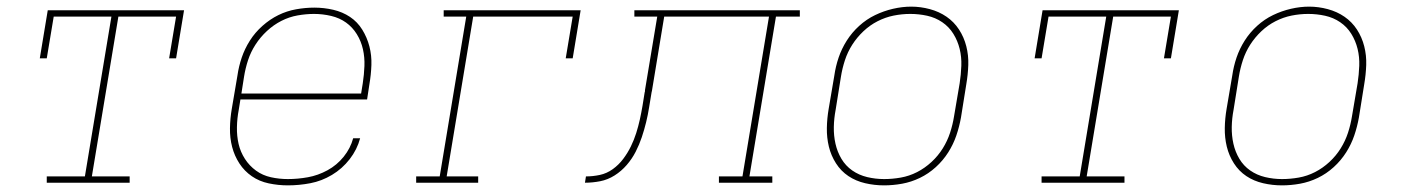

<svg xmlns="http://www.w3.org/2000/svg" viewBox="-20 -551 4240 579"><path d="M121 0V-19H236L316 -501H142L121 -375H100L124 -520H535L511 -375H490L511 -501H337L257 -19H371V0Z M848 8Q819 8 790.5 2Q762 -4 739.5 -19.5Q717 -35 702 -58Q687 -81 680 -108Q673 -135 673.5 -164.5Q674 -194 679 -223L696 -323Q700 -351 709 -377.5Q718 -404 733.5 -428.5Q749 -453 771.5 -473Q794 -493 819.5 -505.5Q845 -518 873 -523Q901 -528 928 -528Q957 -528 985 -521.5Q1013 -515 1035.5 -500Q1058 -485 1072.5 -461.5Q1087 -438 1094 -411Q1101 -384 1100 -355Q1099 -326 1094 -297L1087 -251H705L700 -220Q695 -194 694.5 -167.5Q694 -141 699.5 -117Q705 -93 718.5 -72Q732 -51 752 -36.5Q772 -22 797 -16.5Q822 -11 848 -11Q878 -11 908.5 -16.5Q939 -22 967.5 -37.5Q996 -53 1016.5 -78.5Q1037 -104 1045 -134H1066Q1057 -100 1034.5 -71Q1012 -42 981 -23.5Q950 -5 916 1.5Q882 8 848 8ZM708 -269H1069L1074 -300Q1078 -326 1079 -352Q1080 -378 1074.5 -402.5Q1069 -427 1056 -448Q1043 -469 1023.5 -483Q1004 -497 978.5 -503Q953 -509 927 -509Q903 -509 877.5 -504.5Q852 -500 828.5 -488Q805 -476 785 -457.5Q765 -439 750.5 -416.5Q736 -394 728 -369.5Q720 -345 716 -320Z M1235 0V-19H1306L1386 -501H1318V-520H1731L1707 -375H1686L1707 -501H1407L1327 -19H1422V0Z M1744 0 1747 -19Q1768 -19 1789 -23.5Q1810 -28 1828 -41Q1846 -54 1859.5 -72Q1873 -90 1882.5 -109.5Q1892 -129 1898.5 -149.5Q1905 -170 1909.5 -190.5Q1914 -211 1917.5 -231.5Q1921 -252 1924 -272Q1925 -274 1925 -275.5Q1925 -277 1925 -279L1962 -501H1893V-520H2392V-501H2320L2240 -19H2309V0H2148V-19H2219L2299 -501H1983L1946 -277Q1946 -276 1945.5 -275Q1945 -274 1945 -273Q1941 -250 1937.5 -227.5Q1934 -205 1928.5 -182.5Q1923 -160 1915.5 -137.5Q1908 -115 1897 -93.5Q1886 -72 1870 -53.5Q1854 -35 1833.5 -22Q1813 -9 1790 -4.5Q1767 0 1744 0Z M2646 8Q2617 8 2589 1.5Q2561 -5 2538.5 -20Q2516 -35 2501 -58.5Q2486 -82 2479.5 -109Q2473 -136 2473.5 -165Q2474 -194 2479 -223L2496 -323Q2500 -351 2509 -377.5Q2518 -404 2533.5 -428.5Q2549 -453 2571 -473Q2593 -493 2619 -505.5Q2645 -518 2673 -524.5Q2701 -531 2728 -531Q2756 -531 2784 -523.5Q2812 -516 2834.5 -500.5Q2857 -485 2872 -462Q2887 -439 2894 -411.5Q2901 -384 2900 -355Q2899 -326 2894 -297L2878 -197Q2873 -169 2864 -142.5Q2855 -116 2839.5 -91.5Q2824 -67 2802 -47Q2780 -27 2754 -14.5Q2728 -2 2700.5 3Q2673 8 2646 8ZM2646 -11Q2671 -11 2696.5 -15.5Q2722 -20 2745.5 -32Q2769 -44 2789 -62.5Q2809 -81 2823 -103.5Q2837 -126 2845 -150.5Q2853 -175 2857 -200L2874 -300Q2878 -326 2879 -352.5Q2880 -379 2874 -403.5Q2868 -428 2855 -449Q2842 -470 2821.5 -484Q2801 -498 2776 -503.5Q2751 -509 2725 -509Q2700 -509 2675 -504Q2650 -499 2626.5 -487Q2603 -475 2583.5 -456.5Q2564 -438 2550 -416Q2536 -394 2528 -369.5Q2520 -345 2516 -320L2500 -220Q2495 -194 2494.5 -168Q2494 -142 2499.5 -117.5Q2505 -93 2517.5 -72Q2530 -51 2550 -37Q2570 -23 2595 -17Q2620 -11 2646 -11Z M3121 0V-19H3236L3316 -501H3142L3121 -375H3100L3124 -520H3535L3511 -375H3490L3511 -501H3337L3257 -19H3371V0Z M3846 8Q3817 8 3789 1.5Q3761 -5 3738.5 -20Q3716 -35 3701 -58.5Q3686 -82 3679.5 -109Q3673 -136 3673.5 -165Q3674 -194 3679 -223L3696 -323Q3700 -351 3709 -377.5Q3718 -404 3733.5 -428.5Q3749 -453 3771 -473Q3793 -493 3819 -505.5Q3845 -518 3873 -524.5Q3901 -531 3928 -531Q3956 -531 3984 -523.5Q4012 -516 4034.5 -500.5Q4057 -485 4072 -462Q4087 -439 4094 -411.5Q4101 -384 4100 -355Q4099 -326 4094 -297L4078 -197Q4073 -169 4064 -142.5Q4055 -116 4039.5 -91.5Q4024 -67 4002 -47Q3980 -27 3954 -14.5Q3928 -2 3900.5 3Q3873 8 3846 8ZM3846 -11Q3871 -11 3896.5 -15.5Q3922 -20 3945.5 -32Q3969 -44 3989 -62.5Q4009 -81 4023 -103.5Q4037 -126 4045 -150.5Q4053 -175 4057 -200L4074 -300Q4078 -326 4079 -352.5Q4080 -379 4074 -403.5Q4068 -428 4055 -449Q4042 -470 4021.5 -484Q4001 -498 3976 -503.5Q3951 -509 3925 -509Q3900 -509 3875 -504Q3850 -499 3826.5 -487Q3803 -475 3783.5 -456.5Q3764 -438 3750 -416Q3736 -394 3728 -369.5Q3720 -345 3716 -320L3700 -220Q3695 -194 3694.5 -168Q3694 -142 3699.5 -117.5Q3705 -93 3717.5 -72Q3730 -51 3750 -37Q3770 -23 3795 -17Q3820 -11 3846 -11Z"/></svg>

Font: Iosevka Etoile Thin Oblique
Style: Regular
Weight: 100
Italic angle: -9°
Designer: Belleve Invis
Foundry: Belleve Invis
Version: Version 15.5.2; ttfautohint (v1.8.4)